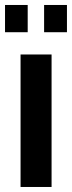

<svg xmlns="http://www.w3.org/2000/svg" viewBox="-32 -744 286 764"><path d="M49.8 0V-527.2H173.2V0ZM-12 -615.8V-724.2H78.2V-615.8ZM143.5 -615.8V-724.2H234.4V-615.8Z"/></svg>

Font: Archivo SemiBold Condensed
Style: Regular
Weight: 600
Width: 3
Version: Version 2.001